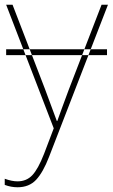

<svg xmlns="http://www.w3.org/2000/svg" viewBox="-26 -548 476 811"><path d="M426 -340V-315H0V-340ZM0 -528 201 -6 160 102Q135 166 110.5 192Q86 218 48 218Q24 218 -6 207V233Q21 243 48 243Q97 243 126.5 211.5Q156 180 181 115L430 -528H403L264 -168Q247 -123 235.5 -91Q224 -59 216 -37H214Q206 -58 194 -91Q182 -124 164 -172L27 -528Z"/></svg>

Font: Noto Sans UI Thin
Style: Regular
Weight: 250
Designer: Monotype Design Team
Foundry: Monotype Imaging Inc.
Version: Version 1.901